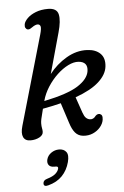

<svg xmlns="http://www.w3.org/2000/svg" viewBox="-64 -763 695 1079"><g transform="rotate(-5 284.0 -223.0)"><path d="M192.5 -577.5Q202.5 -612.5 198.8 -624.2Q195 -636 182 -636Q169.5 -636 150 -622Q141.5 -616.5 136.8 -614.2Q132 -612 125 -613Q117.5 -614.5 113 -622.5Q108.5 -630.5 111 -644Q114.5 -660 132 -677.2Q149.5 -694.5 179.2 -706.2Q209 -718 248 -718Q298.5 -718 306.5 -681.8Q314.5 -645.5 296 -580.5L232.5 -352Q273 -404.5 330.2 -438Q387.5 -471.5 447.5 -468.5Q495 -466.5 521.5 -440.5Q548 -414.5 542 -366Q536.5 -321.5 492.2 -281.5Q448 -241.5 360 -209.5L390.5 -121Q398 -99.5 407.2 -90.5Q416.5 -81.5 428.5 -79.5Q449 -76 463 -96Q474.5 -107.5 487.5 -104Q496 -101 499.2 -93.5Q502.5 -86 500.5 -70.5Q497 -48.5 480.5 -29Q464 -9.5 438.8 1.5Q413.5 12.5 383 9.5Q356 6.5 339.2 -13Q322.5 -32.5 311 -69.5L274 -183.5Q226.5 -171.5 171.5 -161.5Q160.5 -119.5 157.5 -104.8Q154.5 -90 154.5 -80.5Q154.5 -63 156.8 -53.2Q159 -43.5 159 -33Q159 -14 137 -2.2Q115 9.5 86.5 9.5Q57 9.5 46.5 -12.5Q36 -34.5 48 -75.5ZM183 -204.5V-204Q317 -231.5 375 -268.8Q433 -306 439.5 -350.5Q447 -402.5 393.5 -407Q366.5 -409 334.8 -393.2Q303 -377.5 272.5 -348.8Q242 -320 218 -282.8Q194 -245.5 183 -204.5ZM207 168.5Q184.5 168.5 175.5 156Q166.5 143.5 171.5 124Q177.5 102 197.5 88.2Q217.5 74.5 241 74.5Q268.5 74.5 282 92.5Q295.5 110.5 285 149.5Q273 195 243.2 226Q213.5 257 164 270Q138 277 138 257.5Q138 239 161.5 232.5Q193 223 208 210Q223 197 227 182Q230.5 168.5 216 168.5Z"/></g></svg>

Font: Fraunces 9pt SuperSoft
Style: Italic
Weight: 400
Italic angle: -16°
Version: Version 1.000;[b76b70a41]